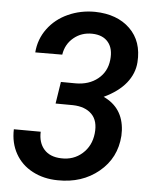

<svg xmlns="http://www.w3.org/2000/svg" viewBox="-52 -766 661 820"><g transform="rotate(5 278.0 -355.5)"><path d="M203.1 -409.7 266.1 -409.2Q323.2 -409.2 361.3 -439.9Q399.4 -470.7 404.8 -522Q410.2 -570.3 387.2 -597.9Q364.3 -625.5 318.8 -626.5Q272.9 -627.4 239.3 -599.6Q205.6 -571.8 198.7 -526.4L83 -525.9Q87.4 -583 120.6 -627.9Q153.8 -672.9 207.3 -697Q260.7 -721.2 322.8 -720.7Q418 -718.8 472.9 -665.3Q527.8 -611.8 521.5 -522Q518.1 -473.1 485.4 -432.4Q452.6 -391.6 390.6 -362.3Q475.1 -323.2 480.5 -226.6V-203.1Q474.1 -107.4 402.1 -47.9Q330.1 11.7 225.6 9.8Q165.5 9.3 117.7 -15.9Q69.8 -41 44.2 -86.7Q18.6 -132.3 20.5 -190.9L135.7 -190.4Q133.8 -143.6 158.9 -115Q184.1 -86.4 232.4 -85Q285.6 -83 323 -116.2Q360.4 -149.4 366.2 -203.1Q372.1 -257.3 344 -285.6Q315.9 -314 263.2 -315.4L188.5 -315.9Z"/></g></svg>

Font: TypoPRO Roboto
Style: Italic
Weight: 500
Italic angle: -12°
Designer: Google
Version: Version 2.136; 2016